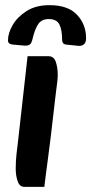

<svg xmlns="http://www.w3.org/2000/svg" viewBox="-20 -709 354 745"><path d="M74 16Q56 16 48.5 -6Q41 -28 41 -54Q41 -85 44 -110.5Q47 -136 51 -170L87 -491H168Q189 -491 196.5 -469Q204 -447 204 -419Q204 -405 202 -389.5Q200 -374 196 -342L177 -179Q171 -128 166 -93Q161 -58 158 -32.5Q155 -7 152 16ZM172 -689Q244 -689 279 -651.5Q314 -614 314 -561Q314 -543 305 -536.5Q296 -530 285 -531L237 -536Q228 -537 224.5 -542Q221 -547 221 -554Q221 -593 210.5 -614Q200 -635 169 -635Q141 -635 128 -615Q115 -595 107 -561Q103 -542 96 -536.5Q89 -531 75 -532L30 -536Q21 -537 16 -540.5Q11 -544 11 -553Q11 -580 29 -611.5Q47 -643 83 -666Q119 -689 172 -689Z"/></svg>

Font: Alkatra Medium
Style: Regular
Weight: 500
Designer: Suman Bhandary
Version: Version 1.100;gftools[0.9.22]